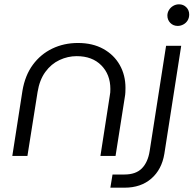

<svg xmlns="http://www.w3.org/2000/svg" viewBox="-20 -722 896 889"><path d="M37 0 84 -302Q96 -373 132 -422Q168 -471 222 -497Q276 -523 341 -523Q409 -523 458.5 -495.5Q508 -468 534.5 -421Q561 -374 561 -315Q561 -306 560.5 -295Q560 -284 558 -273L515 0H445L488 -277Q490 -286 490.5 -294Q491 -302 491 -310Q491 -377 449 -419.5Q407 -462 335 -462Q294 -462 255.5 -444Q217 -426 190 -389Q163 -352 154 -296L107 0ZM491 147 501 86H556Q609 86 637 57.5Q665 29 673 -23L749 -510H819L741 -10Q729 63 680.5 105Q632 147 557 147ZM803 -602Q782 -602 768.5 -616Q755 -630 755 -650Q755 -663 762 -675Q769 -687 781.5 -694.5Q794 -702 809 -702Q829 -702 842.5 -688.5Q856 -675 856 -655Q856 -639 848.5 -627Q841 -615 828.5 -608.5Q816 -602 803 -602Z"/></svg>

Font: MuseoModerno Light
Style: Italic
Weight: 300
Italic angle: -9°
Designer: Pablo Cosgaya, Héctor Gatti, Marcela Romero, and the Authors of The MuseoModerno Project.
Foundry: Omnibus-Type Team
Version: Version 1.003